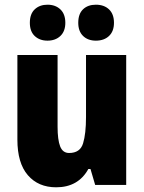

<svg xmlns="http://www.w3.org/2000/svg" viewBox="-20 -787 611 817"><path d="M517 -553V0H385L365 -68H356Q313 10 219 10Q143 10 98.5 -41.5Q54 -93 54 -193V-553H225V-248Q225 -192 236 -164Q247 -136 274 -136Q321 -136 333.5 -177Q346 -218 346 -289V-553ZM107 -690Q107 -728 128 -747.5Q149 -767 182 -767Q216 -767 237 -747Q258 -727 258 -690Q258 -654 237 -634Q216 -614 182 -614Q149 -614 128 -633.5Q107 -653 107 -690ZM313 -690Q313 -728 333.5 -747.5Q354 -767 388 -767Q423 -767 444 -747Q465 -727 465 -690Q465 -654 444 -634Q423 -614 388 -614Q354 -614 333.5 -634Q313 -654 313 -690Z"/></svg>

Font: Noto Sans Thai Cond Blk
Style: Regular
Weight: 900
Width: 3
Designer: Monotype Design Team
Foundry: Monotype Imaging Inc.
Version: Version 2.002; ttfautohint (v1.8.4.7-5d5b)